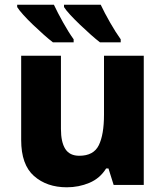

<svg xmlns="http://www.w3.org/2000/svg" viewBox="-20 -786 703 816"><path d="M591 -549V0H463L441 -70H431Q405 -28 360 -9Q315 10 264 10Q179 10 124.5 -38Q70 -86 70 -191V-549H239V-238Q239 -182 257.5 -153Q276 -124 317 -124Q378 -124 400 -169Q422 -214 422 -299V-549ZM408 -766Q424 -732 448 -690Q472 -648 493 -619V-606H405Q388 -619 365.5 -639Q343 -659 320 -681Q297 -703 278.5 -723Q260 -743 252 -756V-766ZM209 -766Q225 -732 248.5 -690Q272 -648 293 -619V-606H205Q188 -619 165.5 -639Q143 -659 120 -681Q97 -703 79 -723Q61 -743 53 -756V-766Z"/></svg>

Font: Noto Sans ExtraBold
Style: Regular
Weight: 800
Designer: Monotype Design Team
Foundry: Monotype Imaging Inc.
Version: Version 2.007